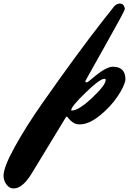

<svg xmlns="http://www.w3.org/2000/svg" viewBox="-202 -693 725 1079"><path d="M-182 294Q-182 246 -118 130.5Q-54 15 38 -116Q236 -398 377 -578L441 -659Q456 -673 471 -673Q486 -673 493 -662Q500 -651 499.5 -641.5Q499 -632 391.5 -441Q284 -250 281 -244Q278 -238 278 -234Q278 -230 284.5 -230Q291 -230 316 -252Q393 -318 432 -318Q503 -318 503 -246Q498 -209 458 -150Q418 -91 357.5 -42.5Q297 6 246 6Q224 6 208 -5Q192 -16 184 -27Q176 -38 173.5 -38Q171 -38 167.5 -33Q164 -28 -27 287Q-77 366 -125 366Q-150 366 -166 343.5Q-182 321 -182 294ZM384 -250Q359 -250 278.5 -172Q198 -94 198 -74Q198 -72 202 -72Q240 -72 316 -143.5Q392 -215 392 -244Q392 -250 384 -250Z"/></svg>

Font: Mrs Sheppards
Style: Regular
Weight: 400
Version: Version 1.000